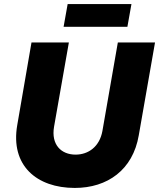

<svg xmlns="http://www.w3.org/2000/svg" viewBox="-20 -909 783 945"><path d="M348 16C509 16 634 -73 663 -243L743 -700H560L484 -264C470 -187 415 -148 352 -148C281 -148 231 -197 246 -285L319 -700H135L65 -294C30 -94 161 16 348 16ZM293 -777H607L627 -889H313Z"/></svg>

Font: Fixel Display ExtraBold
Style: Italic
Weight: 800
Italic angle: -10°
Designer: AlfaBravo + MacPaw
Foundry: Kyrylo Tkachov, Marchela Mozhyna, Serhii Makarenko, Maria Weinstein, Zakhar Kryvoshyya
Version: Version 1.210;Glyphs 3.2 (3217)